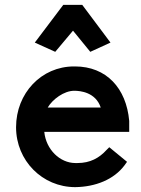

<svg xmlns="http://www.w3.org/2000/svg" viewBox="-20 -758 579 789"><path d="M240 -738 123 -583 207 -545 280 -632 351 -545 434 -583 318 -738ZM176 -316C196 -350 243 -385 285 -385C310 -385 373 -379 394 -316ZM429 -153 418 -142C388 -109 351 -88 298 -88H290C226 -88 169 -144 162 -216H511V-261C499 -396 417 -485 288 -485H284C150 -485 46 -375 46 -235C46 -98 154 11 289 11C372 10 448 -20 492 -79L502 -93Z"/></svg>

Font: Mint Spirit No2
Style: Bold
Weight: 700
Designer: HARENDAL Hirwen
Foundry: Arkandis Digital Foundry.
Version: Version 1.004;FFEdit